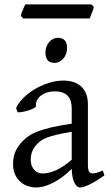

<svg xmlns="http://www.w3.org/2000/svg" viewBox="-20 -833 499 868"><path d="M171.9 -48.8Q201.2 -48.8 234.1 -63.7Q267.1 -78.6 304.2 -110.8V-237.3Q263.2 -230.5 236.6 -224.1Q210 -217.8 192.9 -211.2Q175.8 -204.6 165.5 -197.3Q155.3 -189.9 147.5 -181.6Q134.8 -168.5 127 -151.6Q119.1 -134.8 119.1 -111.8Q119.1 -92.3 125 -80.1Q130.9 -67.9 139.2 -60.8Q147.5 -53.7 156.5 -51.3Q165.5 -48.8 171.9 -48.8ZM452.1 -40Q410.6 -11.2 383.5 1.7Q356.4 14.6 342.8 14.6Q326.7 14.6 315.9 -7.8Q305.2 -30.3 304.2 -69.8Q282.2 -47.9 260.3 -31.7Q238.3 -15.6 217.3 -5.4Q196.3 4.9 177.5 9.8Q158.7 14.6 143.1 14.6Q125.5 14.6 106.9 8.8Q88.4 2.9 73.5 -9.8Q58.6 -22.5 48.8 -42.5Q39.1 -62.5 39.1 -90.8Q39.1 -127.9 52 -152.8Q64.9 -177.7 83 -195.8Q94.7 -207.5 109.6 -218Q124.5 -228.5 149.2 -238.3Q173.8 -248 210.9 -256.8Q248 -265.6 304.2 -273.9V-342.8Q304.2 -359.4 300.3 -373.8Q296.4 -388.2 287.1 -398.7Q277.8 -409.2 262 -414.8Q246.1 -420.4 222.2 -419.9Q206.5 -419.4 191.4 -414.6Q176.3 -409.7 165 -400.9Q153.8 -392.1 147.5 -380.1Q141.1 -368.2 142.6 -353.5Q143.1 -349.1 132.6 -343.5Q122.1 -337.9 107.7 -333.5Q93.3 -329.1 79.3 -326.7Q65.4 -324.2 59.6 -325.7L52.7 -344.7Q64 -369.1 86.9 -391.6Q109.9 -414.1 139.4 -431.2Q168.9 -448.2 201.9 -458.5Q234.9 -468.8 265.6 -468.8Q319.3 -468.8 348.4 -440.7Q377.4 -412.6 377.4 -362.3V-86.9Q377.4 -66.4 382.8 -57.6Q388.2 -48.8 397 -48.8Q403.8 -48.8 414.6 -51.3Q425.3 -53.7 444.8 -62ZM283.2 -615.7Q283.2 -602.1 278.8 -589.8Q274.4 -577.6 266.8 -568.6Q259.3 -559.6 249 -554.2Q238.8 -548.8 226.6 -548.8Q204.6 -548.8 195.1 -561Q185.5 -573.2 185.5 -595.7Q185.5 -609.4 189.9 -621.6Q194.3 -633.8 202.1 -642.8Q210 -651.9 220 -657Q230 -662.1 241.7 -662.1Q283.2 -662.1 283.2 -615.7ZM404.3 -801.3Q403.3 -795.9 400.9 -788.8Q398.4 -781.7 395.5 -774.7Q392.6 -767.6 389.9 -760.7Q387.2 -753.9 385.3 -749.5H85L74.2 -761.7Q75.2 -767.1 77.6 -773.9Q80.1 -780.8 83 -787.8Q85.9 -794.9 88.9 -801.5Q91.8 -808.1 94.2 -813H393.6Z"/></svg>

Font: Gentium Basic
Style: Regular
Weight: 400
Designer: J. Victor Gaultney and Annie Olsen
Foundry: SIL International
Version: Version 1.100